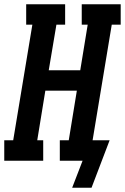

<svg xmlns="http://www.w3.org/2000/svg" viewBox="-39 -755 587 902"><path d="M391 127H300L349 0H242V-96H284L322 -329H174L136 -96H164V0H-19V-96H23L113 -639H84V-735H267V-639H226L190 -425H338L373 -639H345V-735H528V-639H486L396 -96H476Z"/></svg>

Font: Iosevka Curly Slab Oblique
Style: Bold
Weight: 700
Italic angle: -9°
Monospace: yes
Designer: Belleve Invis
Foundry: Belleve Invis
Version: Version 11.1.0; ttfautohint (v1.8.3)